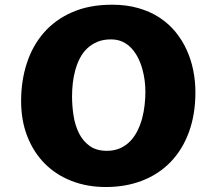

<svg xmlns="http://www.w3.org/2000/svg" viewBox="-20 -749 835 795"><path d="M67.4 -331.1Q67.4 -414.6 91.1 -487.3Q114.7 -560.1 161.9 -614Q209 -668 279.5 -698.7Q350.1 -729.5 444.3 -729.5Q503.4 -729.5 552.2 -715.6Q601.1 -701.7 639.2 -677Q677.2 -652.3 705.6 -618.2Q733.9 -584 752.4 -543.7Q771 -503.4 780 -458.5Q789.1 -413.6 789.1 -367.2Q789.1 -274.9 762.2 -201.9Q735.4 -128.9 686.5 -78.4Q637.7 -27.8 569.3 -1.2Q501 25.4 418 25.4Q340.8 25.4 276.4 0.2Q211.9 -24.9 165.5 -71.5Q119.1 -118.2 93.3 -183.8Q67.4 -249.5 67.4 -331.1ZM278.3 -350.1Q278.3 -311 284.4 -271Q290.5 -231 306.6 -198.2Q322.8 -165.5 350.8 -145Q378.9 -124.5 422.4 -124.5Q453.6 -124.5 477.5 -135.3Q501.5 -146 519 -164.3Q536.6 -182.6 548.8 -206.8Q561 -231 568.4 -258.3Q575.7 -285.6 578.9 -314.5Q582 -343.3 582 -370.1Q582 -392.1 578.9 -416.5Q575.7 -440.9 568.8 -465.1Q562 -489.3 550.8 -511Q539.6 -532.7 523.9 -549.6Q508.3 -566.4 487.3 -576.2Q466.3 -585.9 439.5 -585.9Q407.7 -585.9 383.5 -575.9Q359.4 -565.9 341.3 -548.8Q323.2 -531.7 311.3 -508.8Q299.3 -485.8 292 -459.7Q284.7 -433.6 281.5 -405.5Q278.3 -377.4 278.3 -350.1Z"/></svg>

Font: Carter One
Style: Regular
Weight: 400
Designer: vernon adams
Foundry: vernon adams
Version: Version 1.000